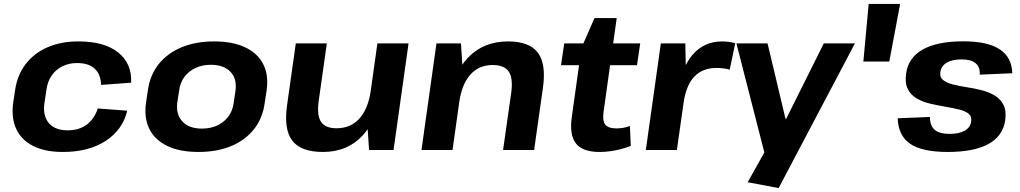

<svg xmlns="http://www.w3.org/2000/svg" viewBox="-20 -760 5169 973"><path d="M297.9 10.1Q209.4 10.1 149.6 -19.5Q89.8 -49.1 63.2 -104.5Q36.5 -159.9 46.6 -237.6L56.4 -302.4Q67.4 -379.6 109.9 -435Q152.3 -490.4 220.6 -520.3Q289 -550.1 376.9 -550.1Q509.3 -550.1 579.2 -493.9Q649.1 -437.7 644.6 -340.9L492.4 -329.7Q490.4 -383.8 459.9 -412.1Q429.4 -440.5 369.9 -440.5Q329.3 -440.5 295.9 -423.8Q262.4 -407.2 241.5 -376.9Q220.7 -346.6 215.3 -304.4L204.9 -235.6Q196.5 -172.6 227.7 -136Q259 -99.5 322.9 -99.5Q380.4 -99.5 419 -128.1Q457.7 -156.7 475.6 -210.3L624.7 -199.1Q602.2 -102.8 516 -46.3Q429.8 10.1 297.9 10.1Z M985.6 10.1Q892.6 10.1 829.5 -19.5Q766.4 -49.1 738 -104.5Q709.5 -159.9 719.6 -237.6L729.4 -302.4Q740.4 -380.1 784.4 -435.3Q828.4 -490.4 900.3 -520.3Q972.1 -550.1 1064.6 -550.1Q1158.7 -550.1 1221.8 -520.5Q1284.9 -490.9 1313.6 -435.5Q1342.2 -380.1 1331.2 -302.4L1321.4 -237.6Q1310.8 -159.9 1266.6 -104.5Q1222.4 -49.1 1151 -19.5Q1079.6 10.1 985.6 10.1ZM1002.9 -108.3Q1068.8 -108.3 1112.7 -144Q1156.6 -179.7 1164.5 -240.2L1173.3 -299.8Q1181.8 -360.8 1147.8 -396.2Q1113.8 -431.7 1047.9 -431.7Q1005.3 -431.7 970.8 -415.6Q936.4 -399.5 914.5 -370.2Q892.7 -341 887.7 -299.8L878.4 -240.2Q871 -180.2 904.5 -144.3Q938 -108.3 1002.9 -108.3Z M1595 -248.2Q1585.1 -175.5 1606.9 -142.8Q1628.7 -110 1685.2 -110Q1757 -110 1801.4 -159.1Q1845.7 -208.3 1859.1 -301.3L1926.9 -381.7L1916.9 -312.1Q1894.9 -156.5 1817.6 -73.2Q1740.3 10.1 1616.4 10.1Q1505.6 10.1 1461.6 -46.8Q1417.5 -103.7 1434.6 -225.5L1479 -540H1636.3ZM1974.4 0H1850.3L1839.4 -161.9L1892.5 -540H2050.4Z M2570.8 -290.9Q2580.7 -364.5 2558 -397.5Q2535.2 -430.5 2476.2 -430.5Q2407.3 -430.5 2363.7 -381.9Q2320.1 -333.2 2306.7 -239.8L2238.4 -158.3L2248.9 -227.9Q2272.5 -384 2350.9 -467Q2429.4 -550.1 2554.7 -550.1Q2662.6 -550.1 2705.7 -493Q2748.8 -435.9 2731.2 -313.5L2686.8 0H2529.5ZM2191.9 -540H2316L2326.4 -378.1L2273.3 0H2115.9Z M3018.9 10.1Q2932.4 10.1 2898.7 -32.9Q2865 -75.9 2877.6 -166.4L2926.9 -518.4L2992.8 -668.4H3105.3L3039.1 -196.3Q3032.1 -147.9 3047.4 -128.6Q3062.6 -109.3 3105 -109.3Q3121 -109.3 3137.6 -112.1Q3154.2 -114.9 3172.2 -121.5L3176.7 -20.5Q3154.5 -11.8 3127.8 -4.7Q3101.2 2.5 3073.3 6.3Q3045.3 10.1 3018.9 10.1ZM2839.3 -540H3224.4L3208.1 -429.7H2823.1Z M3328.9 -540H3453L3457.2 -331.1L3410.3 0H3252.9ZM3411.3 -277.7Q3430.3 -412.2 3488.6 -481.1Q3546.9 -550.1 3639.4 -550.1Q3655.9 -550.1 3672.7 -547.8Q3689.5 -545.6 3706 -541.1L3678 -407.2Q3647.4 -415.7 3610.9 -415.7Q3540.1 -415.7 3498.3 -371.5Q3456.5 -327.2 3443.6 -236.1Z M3769.1 163.5 3886.2 -46 3859.2 34.7 3711.9 -540H3869.8L3960.5 -158.7H3964.5L4154.7 -540H4312.5L3925.9 193.1Z M4541.6 -740 4486.7 -448.2H4355.3L4382.2 -740Z M4782.5 10.1Q4653.6 10.1 4592.9 -30.9Q4532.3 -72 4529.2 -160.6L4692.7 -167.3Q4692.7 -122.6 4716.9 -102.1Q4741.1 -81.5 4793 -81.5Q4839.9 -81.5 4868.8 -97.8Q4897.7 -114.1 4901.6 -144.2Q4905.6 -170.5 4887.8 -184.3Q4870 -198.2 4838.5 -205.6Q4806.9 -213 4769.1 -219.5Q4731.3 -226 4693.8 -234.7Q4656.2 -243.5 4625.9 -261Q4595.6 -278.6 4580.4 -308.6Q4565.1 -338.6 4572.1 -388.7Q4583.6 -468.4 4656.9 -509.5Q4730.1 -550.6 4862.5 -550.6Q4984.9 -550.6 5046.4 -510Q5107.9 -469.5 5110 -388.8L4945 -381.7Q4948 -419.8 4924.2 -439.4Q4900.5 -459 4853.5 -459Q4806.2 -459 4778 -442.5Q4749.8 -425.9 4745.4 -394.3Q4741.5 -368.6 4759.3 -354.5Q4777.1 -340.4 4808.6 -332.2Q4840.1 -324 4877.9 -318.3Q4915.7 -312.6 4953 -303.3Q4990.3 -294 5020.1 -276.5Q5049.9 -259 5065.4 -228.4Q5080.9 -197.9 5073.9 -149.4Q5062.4 -70.6 4989.1 -30.2Q4915.9 10.1 4782.5 10.1Z"/></svg>

Font: Pathway Extreme 8pt Thin 12pt
Style: Italic
Weight: 100
Italic angle: -8°
Version: Version 1.001;gftools[0.9.26]